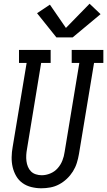

<svg xmlns="http://www.w3.org/2000/svg" viewBox="-20 -1003 575 1031"><path d="M202 8Q175 8 148.5 1.5Q122 -5 101 -20Q80 -35 67 -57.5Q54 -80 48 -105.5Q42 -131 42.5 -159Q43 -187 48 -214L123 -665H82V-735H252V-665H201L125 -203Q122 -187 121 -170.5Q120 -154 122 -138Q124 -122 130 -107.5Q136 -93 146.5 -82.5Q157 -72 172.5 -67Q188 -62 204 -62Q227 -62 250 -71.5Q273 -81 289.5 -99.5Q306 -118 315 -141Q324 -164 327 -187L406 -665H365V-735H535V-665H485L404 -176Q400 -152 392.5 -128Q385 -104 371.5 -82.5Q358 -61 339 -43Q320 -25 297.5 -13Q275 -1 250.5 3.5Q226 8 202 8ZM283 -802 179 -932 248 -978 334 -853 461 -983 520 -927 370 -802Z"/></svg>

Font: Iosevka Slab
Style: Italic
Weight: 400
Italic angle: -9°
Monospace: yes
Designer: Belleve Invis
Foundry: Belleve Invis
Version: Version 11.1.0; ttfautohint (v1.8.3)